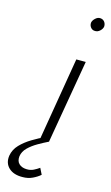

<svg xmlns="http://www.w3.org/2000/svg" viewBox="-214 -754 589 1022"><g transform="rotate(15 80.5 -243.0)"><path d="M163 -669Q162 -654 171 -643Q180 -632 194 -632Q209 -631 221.5 -642.5Q234 -654 236 -667Q237 -682 228.5 -693Q220 -704 205 -705Q191 -706 178 -694Q165 -682 163 -669ZM138 -460 61 0H111L190 -460ZM102 147Q88 157 71 165.5Q54 174 32 173Q6 172 -9 157.5Q-24 143 -21 116Q-17 89 4.5 68Q26 47 55.5 30Q85 13 112 0L87 -19Q53 -3 18 18Q-17 39 -42.5 65.5Q-68 92 -74 127Q-80 169 -53 194.5Q-26 220 24 219Q53 219 77.5 207.5Q102 196 119 181Z"/></g></svg>

Font: Jost Light
Style: Italic
Weight: 300
Italic angle: -5°
Version: Version 3.710